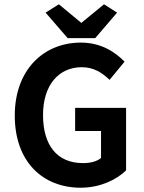

<svg xmlns="http://www.w3.org/2000/svg" viewBox="-20 -865 671 897"><path d="M49 -325C49 -109 180 12 357 12C446 12 523 -24 569 -69V-361H331V-253H452V-127C432 -110 401 -103 368 -103C245 -103 181 -188 181 -328C181 -467 254 -551 362 -551C419 -551 457 -525 492 -492L562 -577C518 -622 452 -666 358 -666C184 -666 49 -539 49 -325ZM193 -806 296 -687H425L527 -806L466 -845L360 -758L255 -845Z"/></svg>

Font: Source Sans Pro SemBd
Style: Regular
Weight: 700
Designer: Paul D. Hunt
Foundry: Adobe Systems Incorporated
Version: Version 2.020;PS 2.0;hotconv 1.0.86;makeotf.lib2.5.63406